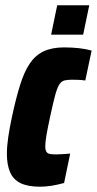

<svg xmlns="http://www.w3.org/2000/svg" viewBox="-20 -697 366 725"><path d="M131 8Q85 8 57.5 -5.5Q30 -19 18 -47Q6 -75 6 -116Q6 -144 11 -178.5Q16 -213 25 -255Q40 -325 55.5 -375Q71 -425 92 -456.5Q113 -488 144.5 -503Q176 -518 222 -518Q253 -518 279 -515Q305 -512 326 -506L302 -393Q289 -395 275.5 -395.5Q262 -396 251 -396Q234 -396 222.5 -393Q211 -390 203 -376.5Q195 -363 187.5 -334.5Q180 -306 169 -255Q160 -213 155.5 -187Q151 -161 151 -145Q151 -130 155.5 -123.5Q160 -117 169 -115.5Q178 -114 192 -114Q204 -114 218 -115Q232 -116 245 -117L222 -6Q196 1 174 4.5Q152 8 131 8ZM173 -566 196 -677H317L294 -566Z"/></svg>

Font: Saira Condensed Black
Style: Italic
Weight: 900
Width: 3
Italic angle: -12°
Designer: Hector Gatti with collaboration of the Omnibus-Type team
Foundry: Omnibus-Type
Version: Version 1.101